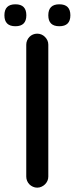

<svg xmlns="http://www.w3.org/2000/svg" viewBox="-73 -864 344 884"><path d="M47.9 -658.2Q47.9 -668.5 51.8 -677.7Q55.7 -687 62.5 -694.1Q69.3 -701.2 78.6 -705.1Q87.9 -709 98.1 -709Q108.9 -709 117.9 -705.1Q127 -701.2 134 -694.1Q141.1 -687 145.3 -678Q149.4 -668.9 149.4 -658.2V-50.8Q149.4 -40.5 145.3 -31.2Q141.1 -22 134 -15.1Q127 -8.3 117.9 -4.2Q108.9 0 98.1 0Q87.9 0 78.6 -4.2Q69.3 -8.3 62.5 -15.1Q55.7 -22 51.8 -31.2Q47.9 -40.5 47.9 -50.8ZM-2 -844.2Q48.3 -844.2 48.3 -793.5Q48.3 -743.2 -2 -743.2Q-52.7 -743.2 -52.7 -793.5Q-52.7 -844.2 -2 -844.2ZM200.2 -844.2Q251 -844.2 251 -793.5Q251 -743.2 200.2 -743.2Q149.4 -743.2 149.4 -793.5Q149.4 -844.2 200.2 -844.2Z"/></svg>

Font: TGL 0-17
Style: Regular
Weight: 400
Designer: Peter Wiegel
Foundry: Peter Wiegel
Version: Version 1.003 2010